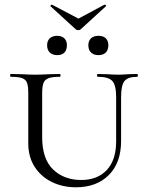

<svg xmlns="http://www.w3.org/2000/svg" viewBox="-20 -782 618 815"><path d="M395 -456Q392 -456 392 -462Q392 -468 395 -468L435 -467Q465 -465 483 -465Q497 -465 525 -467L563 -468Q565 -468 565 -462Q565 -456 563 -456Q523 -456 508.5 -438Q494 -420 494 -370V-184Q494 -91 442 -39Q390 13 302 13Q246 13 200 -9.5Q154 -32 127 -74Q100 -116 100 -174V-387Q100 -417 94.5 -431Q89 -445 73.5 -450.5Q58 -456 26 -456Q23 -456 23 -462Q23 -468 26 -468L71 -467Q107 -465 128 -465Q153 -465 191 -467L234 -468Q237 -468 237 -462Q237 -456 234 -456Q202 -456 186 -450Q170 -444 164.5 -429.5Q159 -415 159 -385V-200Q159 -107 205.5 -62.5Q252 -18 325 -18Q394 -18 433.5 -60.5Q473 -103 473 -182V-370Q473 -420 457 -438Q441 -456 395 -456ZM194 -756Q194 -758 196.5 -760.5Q199 -763 201 -762L313 -703L423 -762H425Q428 -762 429.5 -759.5Q431 -757 429 -755L323 -658Q319 -654 312 -654Q305 -654 301 -658L195 -755Q195 -755 194.5 -755.5Q194 -756 194 -756ZM180 -590Q180 -609 191.5 -619.5Q203 -630 223 -630Q242 -630 253 -619.5Q264 -609 264 -590Q264 -570 253.5 -559Q243 -548 223 -548Q203 -548 191.5 -559Q180 -570 180 -590ZM355 -590Q355 -609 366.5 -619.5Q378 -630 398 -630Q418 -630 429 -619.5Q440 -609 440 -590Q440 -570 429 -559Q418 -548 398 -548Q378 -548 366.5 -559Q355 -570 355 -590Z"/></svg>

Font: Cormorant SC
Style: Regular
Weight: 400
Designer: Christian Thalmann (Catharsis Fonts)
Foundry: Catharsis Fonts
Version: Version 4.000